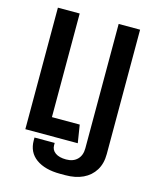

<svg xmlns="http://www.w3.org/2000/svg" viewBox="-127 -773 854 1047"><g transform="rotate(15 300.0 -250.0)"><path d="M314 186Q228 186 178 150Q128 114 128 47V31H242V44Q242 71 264 86.5Q286 102 325 102Q365 102 388 79Q411 56 411 16V-686H532V16Q532 70 508.5 108Q485 146 443 166Q401 186 343 186ZM68 0V-686H191V-101H348L364 0Z"/></g></svg>

Font: Chivo Mono Medium
Style: Regular
Weight: 500
Monospace: yes
Designer: Hector Gatti
Foundry: Omnibus-Type
Version: Version 1.008